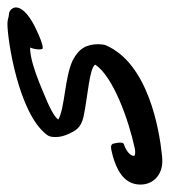

<svg xmlns="http://www.w3.org/2000/svg" viewBox="-100 -456 457 517"><g transform="rotate(-90 128.5 -197.5)"><path d="M0 -93C2 -94 3 -98 3 -102C3 -109 1 -117 0 -122C-2 -125 -4 -127 -9 -127C-15 -127 -22 -125 -34 -122C-65 -113 -110 -95 -110 -48C-110 -11 -81 11 -48 11C-43 11 -36 11 -30 10C38 3 216 -27 265 -141C267 -146 268 -154 268 -162C268 -175 265 -190 259 -200C253 -211 242 -221 225 -230C179 -252 97 -251 65 -269C73 -280 95 -292 142 -311C206 -338 238 -345 259 -345C256 -338 254 -329 254 -321C254 -318 254 -315 255 -313C255 -311 256 -311 259 -311C266 -311 283 -316 317 -333C352 -351 367 -369 367 -383C367 -392 359 -402 348 -402C341 -402 335 -406 323 -406C279 -406 83 -376 25 -301C20 -295 18 -289 18 -277C18 -263 21 -253 27 -240C35 -223 42 -208 73 -201C130 -189 200 -186 213 -170C183 -122 63 -79 -13 -63C-13 -63 -17 -62 -22 -62C-26 -62 -31 -62 -33 -65C-31 -83 -5 -91 0 -93Z"/></g></svg>

Font: Oregano
Style: Italic
Weight: 400
Italic angle: -12°
Designer: Astigmatic (AOETI)
Foundry: Astigmatic (AOETI)
Version: Version 1.000